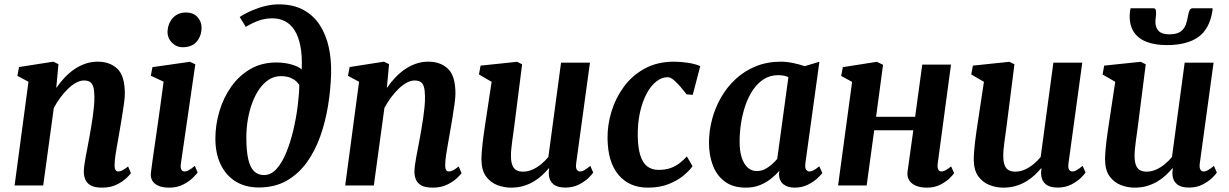

<svg xmlns="http://www.w3.org/2000/svg" viewBox="-20 -851 5640 881"><path d="M238.1 -447.1Q255.8 -473.1 276.7 -495.1Q297.6 -517.2 321.7 -533.6Q345.7 -550 372.5 -559Q399.3 -568 428.6 -568Q484 -568 518.4 -535.6Q552.8 -503.3 552.8 -421.2Q552.8 -403.8 548.5 -372.8Q544.2 -341.8 538.6 -307.9Q533 -274 528.3 -247Q524.2 -222 519 -194.2Q513.7 -166.3 509.9 -140.1Q506.1 -113.8 505.8 -93.8Q505.7 -76.3 510.7 -70.2Q515.7 -64.2 522.2 -64.2Q531.2 -64.2 541.3 -69.3Q551.5 -74.4 567.8 -87.2L580.8 -56.4Q576.4 -49.5 559.5 -33.4Q542.5 -17.3 514.7 -3.7Q486.9 10 448.5 10Q413.8 10 395.6 -0.7Q377.5 -11.4 370.9 -28.5Q364.3 -45.6 364.6 -64.8Q364.9 -77.7 367.3 -95.3Q369.7 -113 373.6 -133.7Q377.5 -154.5 381.7 -176.1Q385.8 -197.8 389.5 -218Q393.1 -238.4 397.3 -262.4Q401.6 -286.4 405.1 -311.7Q408.7 -337 411.1 -361.6Q413.5 -386.1 413.1 -407.9Q412.8 -437.2 407.8 -453.1Q402.9 -469 392.4 -475.4Q381.9 -481.7 364.9 -481.7Q348.1 -481.7 329.6 -471.7Q311 -461.7 292.8 -444.3Q274.5 -426.8 257.5 -404.1Q240.6 -381.4 226.9 -355.8L178.3 0H47L110.6 -475.8L59.7 -503L67.4 -543.4L224.9 -568L248.2 -556.6Z M755.7 10Q726.9 10 707.4 1.6Q687.9 -6.7 678.9 -22Q669.9 -37.2 672.4 -58.4Q675 -80.5 679.7 -113.1Q684.4 -145.7 690.2 -186.5Q696 -227.4 702.9 -274.5Q709.7 -321.6 716.7 -372.6Q723.6 -423.7 730.7 -476.2L672.1 -503.6L679.5 -542.9L851.5 -567.4L876.2 -556L810 -100.6Q807.3 -82.6 811.9 -73.4Q816.5 -64.2 826.2 -64.2Q835.5 -64.2 846.2 -69.9Q856.9 -75.5 873.9 -89.9L886.9 -59.3Q881.7 -52 865 -35.4Q848.3 -18.7 820.8 -4.4Q793.3 10 755.7 10ZM818.1 -634.3Q789 -634.3 768.3 -656.1Q747.5 -677.8 748.9 -707.4Q750.7 -743.9 773.3 -768.8Q795.9 -793.7 834 -793.7Q866.8 -793.7 886 -772.7Q905.2 -751.6 904.9 -723.8Q904.5 -685.9 882.6 -660.1Q860.7 -634.3 818.1 -634.3Z M1167.6 9.2Q1105.6 9.2 1061 -18.5Q1016.5 -46.2 992.4 -96.6Q968.3 -146.9 968.3 -214.7Q968.3 -278.1 986.7 -340.2Q1005.1 -402.3 1040.8 -453Q1076.5 -503.7 1128.6 -534Q1180.7 -564.3 1248 -564.3Q1285.5 -564.3 1318.1 -554.9Q1350.6 -545.6 1364.4 -532.3Q1367.2 -596.3 1358.1 -641.1Q1349 -685.8 1330.7 -713.6Q1312.5 -741.3 1286.8 -754.1Q1261.2 -766.9 1230.5 -766.9Q1199 -766.9 1170.7 -757.7Q1142.4 -748.4 1107.7 -727.6L1079.9 -773.1Q1107.7 -790.9 1138.3 -803.8Q1168.9 -816.7 1199.8 -823.9Q1230.6 -831 1259.2 -831Q1325.5 -831 1372 -805.8Q1418.4 -780.5 1447.2 -736.3Q1475.9 -692 1488.6 -634.2Q1501.2 -576.3 1499.2 -511.2Q1497.2 -439.5 1485.2 -365.9Q1473.2 -292.4 1449.4 -225.2Q1425.5 -158 1387.4 -105.2Q1349.2 -52.4 1294.9 -21.6Q1240.6 9.2 1167.6 9.2ZM1191.5 -47.7Q1224.1 -47.7 1249.9 -77.1Q1275.7 -106.4 1294.7 -153.9Q1313.8 -201.4 1326.7 -257.1Q1339.6 -312.8 1346.2 -366.8Q1352.9 -420.7 1353.4 -461.4Q1341.5 -478.1 1327.4 -486.8Q1313.3 -495.5 1298.6 -498.6Q1283.9 -501.7 1269 -501.7Q1239.5 -501.7 1214.7 -486.2Q1190 -470.7 1170.6 -443.3Q1151.3 -416 1137.9 -380.3Q1124.5 -344.5 1117.4 -303.8Q1110.3 -263 1110.3 -220.8Q1110.3 -160.1 1118.8 -121.9Q1127.3 -83.7 1145.4 -65.7Q1163.5 -47.7 1191.5 -47.7Z M1755.1 -447.1Q1772.8 -473.1 1793.7 -495.1Q1814.6 -517.2 1838.7 -533.6Q1862.7 -550 1889.5 -559Q1916.3 -568 1945.6 -568Q2001 -568 2035.4 -535.6Q2069.8 -503.3 2069.8 -421.2Q2069.8 -403.8 2065.5 -372.8Q2061.2 -341.8 2055.6 -307.9Q2050 -274 2045.3 -247Q2041.2 -222 2036 -194.2Q2030.7 -166.3 2026.9 -140.1Q2023.1 -113.8 2022.8 -93.8Q2022.7 -76.3 2027.7 -70.2Q2032.7 -64.2 2039.2 -64.2Q2048.2 -64.2 2058.3 -69.3Q2068.5 -74.4 2084.8 -87.2L2097.8 -56.4Q2093.4 -49.5 2076.5 -33.4Q2059.5 -17.3 2031.7 -3.7Q2003.9 10 1965.5 10Q1930.8 10 1912.6 -0.7Q1894.5 -11.4 1887.9 -28.5Q1881.3 -45.6 1881.6 -64.8Q1881.9 -77.7 1884.3 -95.3Q1886.7 -113 1890.6 -133.7Q1894.5 -154.5 1898.7 -176.1Q1902.8 -197.8 1906.5 -218Q1910.1 -238.4 1914.3 -262.4Q1918.6 -286.4 1922.1 -311.7Q1925.7 -337 1928.1 -361.6Q1930.5 -386.1 1930.1 -407.9Q1929.8 -437.2 1924.8 -453.1Q1919.9 -469 1909.4 -475.4Q1898.9 -481.7 1881.9 -481.7Q1865.1 -481.7 1846.6 -471.7Q1828 -461.7 1809.8 -444.3Q1791.5 -426.8 1774.5 -404.1Q1757.6 -381.4 1743.9 -355.8L1695.3 0H1564L1627.6 -475.8L1576.7 -503L1584.4 -543.4L1741.9 -568L1765.2 -556.6Z M2324.4 10Q2292.6 10 2261.7 -1.8Q2230.9 -13.7 2210.3 -41.4Q2189.8 -69.2 2189.1 -117.4Q2189.1 -134.9 2190.7 -155.9Q2192.3 -176.8 2195.1 -200Q2198 -223.1 2201.3 -246.9Q2204.7 -270.7 2208.2 -293.2L2235.8 -475.6L2177.7 -509.3L2185.1 -549.9L2352.7 -567.4L2375.8 -556L2341.9 -289.2Q2339.4 -267.7 2336.3 -246.3Q2333.2 -224.9 2330.5 -205.1Q2327.9 -185.2 2326.2 -168Q2324.5 -150.8 2324.5 -137.4Q2324.5 -109.4 2330.8 -93.2Q2337.1 -77 2349.4 -70.2Q2361.7 -63.4 2380 -63.4Q2402.3 -63.4 2423.8 -73.1Q2445.2 -82.7 2463.8 -98.2Q2482.4 -113.7 2496.2 -130.8L2554.4 -563.4H2687L2623.7 -100.9Q2621.2 -81.7 2626.5 -72.9Q2631.7 -64.2 2641.6 -64.2Q2650.6 -64.2 2660.4 -69.6Q2670.3 -75 2688.7 -89.8L2702 -59.2Q2697.3 -51.3 2680.5 -34.7Q2663.6 -18.2 2636.5 -4.3Q2609.4 9.7 2574.3 9.7Q2537.9 9.7 2519.5 -5.5Q2501 -20.7 2498.7 -46.6Q2498.4 -49.1 2498.2 -52.8Q2498 -56.4 2498.2 -60.7Q2498.5 -65 2499 -69.5Q2499.5 -74 2500 -78L2498.3 -79Q2484.8 -63 2468 -47.2Q2451.1 -31.4 2429.7 -18.5Q2408.2 -5.6 2382.2 2.2Q2356.1 10 2324.4 10Z M3130.5 -418.1Q3118.9 -433.3 3103.3 -451.7Q3087.7 -470.1 3072 -483.5Q3056.3 -496.8 3043.9 -496.8Q3016.7 -496.8 2991.5 -477.1Q2966.3 -457.4 2946.9 -421Q2927.5 -384.6 2916.4 -334.4Q2905.3 -284.3 2906.4 -223.8Q2907.6 -170.3 2918.6 -136.7Q2929.5 -103 2950.3 -87.3Q2971.1 -71.5 3002.2 -71.5Q3033.3 -71.5 3056.4 -79.8Q3079.6 -88 3097.8 -102Q3116 -115.9 3131.7 -133.2L3157.8 -88.6Q3145.1 -69.7 3117.6 -46.5Q3090 -23.3 3048.7 -6.6Q3007.4 10 2952.6 10Q2867.8 10 2818.3 -48.3Q2768.8 -106.6 2767.7 -216.8Q2767 -277.2 2785.7 -339Q2804.4 -400.7 2842.4 -452.7Q2880.4 -504.7 2938.2 -536.3Q2996.1 -568 3073.4 -568Q3102.3 -568 3136.2 -563Q3170.1 -557.9 3193.2 -547.6L3158.7 -415.8Z M3675.6 -102.7Q3672.8 -81.3 3678.8 -72.8Q3684.7 -64.2 3694.6 -64.2Q3702.5 -64.2 3712.9 -69.5Q3723.2 -74.8 3739.3 -88L3753.3 -57.3Q3748.4 -49.6 3731.1 -33.3Q3713.8 -17.1 3686.8 -3.5Q3659.8 10 3625.5 10Q3595.3 10 3575.5 -4.8Q3555.7 -19.7 3554.2 -50.8L3556.1 -67.4Q3539.7 -48.3 3517.3 -30.6Q3495 -12.8 3466.4 -1.4Q3437.7 10 3401.6 10Q3343.4 10 3306 -17.8Q3268.7 -45.5 3250.9 -92.3Q3233.2 -139.2 3233.2 -195.5Q3233.2 -249.5 3247.3 -303.1Q3261.4 -356.7 3288.8 -404.3Q3316.2 -452 3356.3 -488.9Q3396.3 -525.8 3448.4 -546.9Q3500.4 -568 3563.4 -568Q3589.8 -568 3620.4 -561.6Q3650.9 -555.1 3672.2 -547.3L3739.9 -567.7ZM3597.6 -497Q3587 -501.9 3575.1 -504Q3563.2 -506.1 3550.9 -506.1Q3513.8 -506.1 3485 -487.9Q3456.2 -469.6 3435.1 -438.5Q3414 -407.3 3400.4 -367.7Q3386.8 -328.1 3380.2 -285.2Q3373.7 -242.4 3373.7 -201.2Q3373.7 -158.2 3383.5 -127.9Q3393.3 -97.6 3411.1 -81.8Q3428.8 -66.1 3452.5 -66.1Q3472.6 -66.1 3489.6 -74.7Q3506.6 -83.4 3521 -96.1Q3535.3 -108.9 3546.3 -121.7Z M4282.7 -100.6Q4280.4 -81.5 4285.4 -72.8Q4290.3 -64.2 4299.3 -64.2Q4308 -64.2 4317.3 -68.9Q4326.6 -73.6 4344.5 -87.2L4358 -56.4Q4353.3 -48.8 4336.9 -32.7Q4320.4 -16.6 4294 -3.3Q4267.5 10 4233.1 10Q4203.9 10 4182.9 1.2Q4161.9 -7.6 4151.6 -24.1Q4141.3 -40.7 4144.3 -63.4L4170.8 -253.3H3991.3L3956.7 0H3825.6L3889.9 -475.2L3839.7 -502.5L3847.4 -542.9L4003.6 -567.4L4031.9 -553.6L3999.9 -315H4179.1L4211.8 -554.5H4343.7Z M4583.4 10Q4551.6 10 4520.7 -1.8Q4489.9 -13.7 4469.3 -41.4Q4448.8 -69.2 4448.1 -117.4Q4448.1 -134.9 4449.7 -155.9Q4451.3 -176.8 4454.1 -200Q4457 -223.1 4460.3 -246.9Q4463.7 -270.7 4467.2 -293.2L4494.8 -475.6L4436.7 -509.3L4444.1 -549.9L4611.7 -567.4L4634.8 -556L4600.9 -289.2Q4598.4 -267.7 4595.3 -246.3Q4592.2 -224.9 4589.5 -205.1Q4586.9 -185.2 4585.2 -168Q4583.5 -150.8 4583.5 -137.4Q4583.5 -109.4 4589.8 -93.2Q4596.1 -77 4608.4 -70.2Q4620.7 -63.4 4639 -63.4Q4661.3 -63.4 4682.8 -73.1Q4704.2 -82.7 4722.8 -98.2Q4741.4 -113.7 4755.2 -130.8L4813.4 -563.4H4946L4882.7 -100.9Q4880.2 -81.7 4885.5 -72.9Q4890.7 -64.2 4900.6 -64.2Q4909.6 -64.2 4919.4 -69.6Q4929.3 -75 4947.7 -89.8L4961 -59.2Q4956.3 -51.3 4939.5 -34.7Q4922.6 -18.2 4895.5 -4.3Q4868.4 9.7 4833.3 9.7Q4796.9 9.7 4778.5 -5.5Q4760 -20.7 4757.7 -46.6Q4757.4 -49.1 4757.2 -52.8Q4757 -56.4 4757.2 -60.7Q4757.5 -65 4758 -69.5Q4758.5 -74 4759 -78L4757.3 -79Q4743.8 -63 4727 -47.2Q4710.1 -31.4 4688.7 -18.5Q4667.2 -5.6 4641.2 2.2Q4615.1 10 4583.4 10Z M5185.9 10Q5154.1 10 5123.2 -1.8Q5092.4 -13.7 5071.8 -41.4Q5051.3 -69.2 5050.6 -117.4Q5050.6 -134.9 5052.2 -155.9Q5053.8 -176.8 5056.6 -200Q5059.5 -223.1 5062.8 -246.9Q5066.2 -270.7 5069.7 -293.2L5097.3 -475.6L5039.2 -509.3L5046.6 -549.9L5214.2 -567.4L5237.3 -556L5203.4 -289.2Q5200.9 -267.7 5197.8 -246.3Q5194.7 -224.9 5192 -205.1Q5189.4 -185.2 5187.7 -168Q5186 -150.8 5186 -137.4Q5186 -109.4 5192.3 -93.2Q5198.6 -77 5210.9 -70.2Q5223.2 -63.4 5241.5 -63.4Q5263.8 -63.4 5285.3 -73.1Q5306.7 -82.7 5325.3 -98.2Q5343.9 -113.7 5357.7 -130.8L5415.9 -563.4H5548.5L5485.2 -100.9Q5482.7 -81.7 5488 -72.9Q5493.2 -64.2 5503.1 -64.2Q5512.1 -64.2 5521.9 -69.6Q5531.8 -75 5550.2 -89.8L5563.5 -59.2Q5558.8 -51.3 5542 -34.7Q5525.1 -18.2 5498 -4.3Q5470.9 9.7 5435.8 9.7Q5399.4 9.7 5381 -5.5Q5362.5 -20.7 5360.2 -46.6Q5359.9 -49.1 5359.7 -52.8Q5359.5 -56.4 5359.7 -60.7Q5360 -65 5360.5 -69.5Q5361 -74 5361.5 -78L5359.8 -79Q5346.3 -63 5329.5 -47.2Q5312.6 -31.4 5291.2 -18.5Q5269.7 -5.6 5243.7 2.2Q5217.6 10 5185.9 10ZM5272.6 -813Q5280.3 -813 5282.5 -807.3Q5284.7 -801.7 5284.7 -793Q5284.7 -782.8 5283.2 -771.4Q5281.7 -760 5281.7 -749.8Q5281.7 -724.7 5296.4 -709.1Q5311.2 -693.5 5344.8 -693.5Q5380.5 -693.5 5397.7 -706.5Q5414.9 -719.5 5421.6 -739.4Q5428.3 -759.4 5431.5 -779.7Q5433.5 -791.9 5437.9 -802.5Q5442.3 -813 5452.3 -813H5543.8Q5543.8 -809.5 5543.8 -806Q5543.8 -802.5 5542.8 -798.2Q5529.1 -716.4 5477.3 -680.2Q5425.5 -644.1 5333.9 -644.1Q5282.2 -644.1 5244 -657.9Q5205.8 -671.7 5184.7 -701.3Q5163.5 -730.9 5163.5 -777.6Q5163.5 -786.2 5164.5 -795.1Q5165.5 -804.1 5167.5 -813Z"/></svg>

Font: Merriweather 7pt Light
Style: Italic
Weight: 300
Italic angle: -7.8°
Designer: Eben Sorkin
Foundry: Eben Sorkin
Version: Version 2.200;gftools[0.9.31]